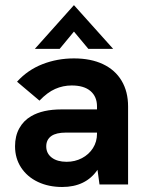

<svg xmlns="http://www.w3.org/2000/svg" viewBox="-20 -736 586 766"><path d="M369 -58.5Q322 10 228 10Q174 10 131.2 -10.2Q88.5 -30.5 64.2 -67.5Q40 -104.5 40 -152.5Q40 -193.5 57 -224.2Q74 -255 104.5 -272.5Q150.5 -299.5 225 -299.5H367V-311.5Q367 -350.5 341 -372.8Q315 -395 266 -395Q231.5 -395 200.2 -381.2Q169 -367.5 137.5 -334.5L48 -410Q90.5 -457 149.5 -480Q208.5 -503 275 -503Q342.5 -503 391 -480Q439.5 -457 465.2 -413.8Q491 -370.5 491 -311.5V0H377ZM246 -90.5Q279 -90.5 306.8 -105Q334.5 -119.5 350.8 -145Q367 -170.5 367 -202.5V-207H243Q204.5 -207 185 -193.5Q164.5 -179 164.5 -152Q164.5 -124 186.5 -107.2Q208.5 -90.5 246 -90.5ZM275 -715.5 431.5 -541H332.5L275 -610L218 -541H119Z"/></svg>

Font: HK Grotesk
Style: Bold
Weight: 700
Designer: Alfredo Marco Pradil
Foundry: Hanken Design Co.
Version: Version 3.001